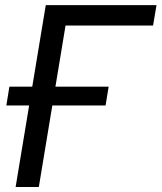

<svg xmlns="http://www.w3.org/2000/svg" viewBox="-20 -748 646 768"><path d="M606 -727.5 592.3 -646H242.2L135.3 0H42.5L163.1 -727.5ZM5.4 -326.2 17.6 -401.4H414.6L402.3 -326.2Z"/></svg>

Font: Inter
Style: Italic
Weight: 400
Italic angle: -9.3988°
Designer: Rasmus Andersson
Foundry: rsms
Version: Version 4.001;git-66647c0bb